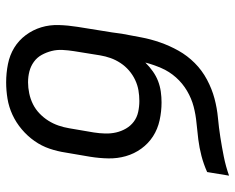

<svg xmlns="http://www.w3.org/2000/svg" viewBox="-92 -684 783 640"><g transform="rotate(90 300.0 -363.5)"><path d="M254 8Q223 8 193 2Q163 -4 138.5 -19Q114 -34 96.5 -57.5Q79 -81 70.5 -109Q62 -137 63 -168Q64 -199 69 -230L82 -311Q85 -328 87.5 -345Q90 -362 92 -378Q98 -410 104 -442Q110 -474 121 -505.5Q132 -537 148.5 -566.5Q165 -596 189.5 -620.5Q214 -645 245 -661.5Q276 -678 308 -686.5Q340 -695 372.5 -698Q405 -701 437 -706Q469 -711 501.5 -717.5Q534 -724 565 -735L553 -662Q526 -650 499 -643Q472 -636 444.5 -632.5Q417 -629 389.5 -626.5Q362 -624 335 -617Q308 -610 282.5 -595Q257 -580 237.5 -558Q218 -536 206.5 -509.5Q195 -483 188 -456Q202 -470 217.5 -481Q233 -492 250 -498.5Q267 -505 285 -507.5Q303 -510 321 -510Q351 -510 380.5 -503.5Q410 -497 434 -481.5Q458 -466 475 -442.5Q492 -419 500 -391Q508 -363 507.5 -333Q507 -303 502 -272L488 -190Q484 -163 475 -136.5Q466 -110 449.5 -86.5Q433 -63 410.5 -44Q388 -25 362 -13Q336 -1 308.5 3.5Q281 8 254 8ZM254 -65Q272 -65 291 -69Q310 -73 327 -81.5Q344 -90 358 -103.5Q372 -117 382 -133Q392 -149 398 -166.5Q404 -184 407 -202L421 -284Q424 -303 424.5 -322Q425 -341 421 -358.5Q417 -376 408 -391.5Q399 -407 385 -417.5Q371 -428 353 -432Q335 -436 316 -436Q298 -436 280.5 -433Q263 -430 246 -422Q229 -414 214.5 -401.5Q200 -389 189.5 -373Q179 -357 173 -340Q167 -323 164 -305L150 -218Q147 -199 146 -180Q145 -161 149.5 -143.5Q154 -126 162.5 -110.5Q171 -95 185.5 -84.5Q200 -74 217.5 -69.5Q235 -65 254 -65Z"/></g></svg>

Font: Iosevka Plex Etoile
Style: Italic
Weight: 400
Italic angle: -9°
Designer: Belleve Invis
Foundry: Belleve Invis
Version: Version 25.1.1; ttfautohint (v1.8.4)